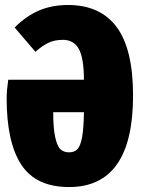

<svg xmlns="http://www.w3.org/2000/svg" viewBox="-20 -736 574 775"><path d="M254.9 -715.8Q384.3 -715.8 450.7 -627Q517.1 -538.1 517.1 -350.1Q517.1 19 258.8 19Q125 19 65.9 -71.3Q6.8 -161.6 6.8 -339.8Q6.8 -368.7 13.2 -414.1H318.8Q318.4 -503.4 297.6 -539.3Q276.9 -575.2 233.9 -575.2Q199.2 -575.2 173.8 -562.5Q148.4 -549.8 123 -526.9L39.1 -625Q85 -670.9 137 -693.4Q189 -715.8 254.9 -715.8ZM318.8 -283.2H194.8Q194.8 -218.3 202.9 -181.9Q210.9 -145.5 224.1 -133.3Q237.3 -121.1 258.8 -121.1Q280.3 -121.1 292.5 -133.8Q304.7 -146.5 311.3 -181.9Q317.9 -217.3 318.8 -283.2Z"/></svg>

Font: Fira Sans Compressed Heavy
Style: Regular
Weight: 900
Width: 1
Designer: Carrois Corporate & Edenspiekermann AG
Foundry: Carrois Corporate GbR & Edenspiekermann AG
Version: Version 4.203;PS 004.203;hotconv 1.0.88;makeotf.lib2.5.64775